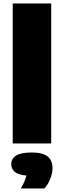

<svg xmlns="http://www.w3.org/2000/svg" viewBox="-20 -828 369 1108"><path d="M53.5 0V-808H275.5V0ZM100.5 259.5Q125.5 215 132.5 185Q84.5 181 64.8 163.5Q45 146 45 119.5Q45 87.5 73 69.8Q101 52 164 52Q227 52 255 75.2Q283 98.5 283 140.5Q283 171 270 204Q257 237 236 259.5Z"/></svg>

Font: Encode Sans Semi Expanded Black
Style: Regular
Weight: 900
Width: 6
Designer: Multiple Designers
Foundry: Impallari Type
Version: Version 3.000; ttfautohint (v1.8.3) -l 8 -r 50 -G 200 -x 14 